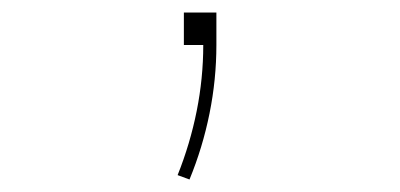

<svg xmlns="http://www.w3.org/2000/svg" viewBox="-20 -72 640 307"><path d="M283 215 264 208Q284 158 294.5 105.5Q305 53 305 0H274V-52H326V0Q326 55 315 109.5Q304 164 283 215Z"/></svg>

Font: Iosevka SS04 Thin Extended
Style: Regular
Weight: 100
Width: 7
Monospace: yes
Designer: Belleve Invis
Foundry: Belleve Invis
Version: Version 19.0.0; ttfautohint (v1.8.4)